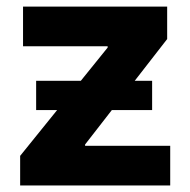

<svg xmlns="http://www.w3.org/2000/svg" viewBox="-20 -566 579 586"><path d="M499.5 0H41.5V-90.3L154.3 -230H90.3V-319.3H226.6L308.6 -420.9V-424.8H50.3V-545.9H490.2V-446.8L391.1 -319.3H444.3V-230H321.3L239.7 -125V-121.1H499.5Z"/></svg>

Font: Inter Tight Stencil
Style: Bold
Weight: 700
Designer: Rasmus Andersson
Foundry: rsms
Version: Version 3.004;Glyphs 3.1.2 (3151)